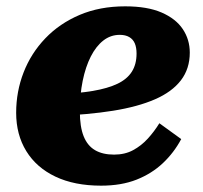

<svg xmlns="http://www.w3.org/2000/svg" viewBox="-20 -572 641 606"><path d="M299 14Q215 14 155 -14.5Q95 -43 63 -95Q31 -147 31 -216Q31 -283 54.5 -343.5Q78 -404 123 -451Q168 -498 231.5 -525Q295 -552 375 -552Q445 -552 490 -532.5Q535 -513 557 -480Q579 -447 579 -406Q579 -355 551 -318.5Q523 -282 469 -258.5Q415 -235 337 -222.5Q259 -210 157 -206L161 -275Q226 -277 273 -285Q320 -293 350.5 -307.5Q381 -322 396 -345.5Q411 -369 411 -403Q411 -422 405.5 -435Q400 -448 388 -455Q376 -462 358 -462Q329 -462 306 -444Q283 -426 266.5 -393.5Q250 -361 241 -317Q232 -273 232 -221Q232 -172 244 -142Q256 -112 280 -98Q304 -84 340 -84Q374 -84 400 -98Q426 -112 446.5 -134.5Q467 -157 483 -183L552 -133Q529 -90 494 -57Q459 -24 411 -5Q363 14 299 14Z"/></svg>

Font: Roboto Serif ExtraBold
Style: Italic
Weight: 800
Italic angle: -10°
Version: Version 1.007